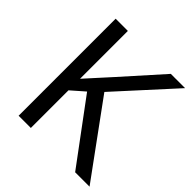

<svg xmlns="http://www.w3.org/2000/svg" viewBox="-190 -857 999 999"><g transform="rotate(45 309.5 -357.0)"><path d="M619 0 325 -403 608 -714H503L310 -498C269 -452 227 -407 187 -362V-714H97V0H187V-277L260 -341L513 0Z"/></g></svg>

Font: Noto Sans Kayah Li
Style: Regular
Weight: 400
Designer: Monotype Design Team, Sérgio Martins
Foundry: Monotype Imaging Inc.
Version: Version 2.002